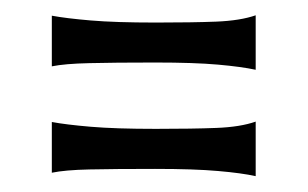

<svg xmlns="http://www.w3.org/2000/svg" viewBox="-20 -357 394 246"><path d="M307.6 -337.4V-267.6Q289.6 -271.5 259.3 -274.2Q229 -276.9 178.7 -276.9Q126 -276.9 94.5 -276.1Q63 -275.4 46.4 -272V-336.9Q64.5 -333.5 96.2 -330.8Q127.9 -328.1 179.7 -328.1Q226.6 -328.1 257.3 -329.3Q288.1 -330.6 307.6 -337.4ZM307.6 -201.2V-131.3Q289.6 -135.3 259.3 -137.9Q229 -140.6 178.7 -140.6Q126 -140.6 94.5 -139.9Q63 -139.2 46.4 -135.7V-200.7Q64.5 -197.3 96.2 -194.6Q127.9 -191.9 179.7 -191.9Q226.6 -191.9 257.3 -193.1Q288.1 -194.3 307.6 -201.2Z"/></svg>

Font: Smythe
Style: Regular
Weight: 400
Version: Version 1.000